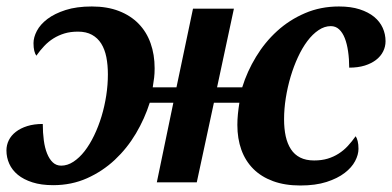

<svg xmlns="http://www.w3.org/2000/svg" viewBox="-20 -566 1217 596"><path d="M444.8 -247.1Q429.2 -197.8 401.9 -151.6Q374.5 -105.5 336.4 -69.8Q298.3 -34.2 250.2 -12.7Q202.1 8.8 145 8.8Q107.9 8.8 80.6 0Q53.2 -8.8 35.4 -23.4Q17.6 -38.1 8.8 -57.6Q0 -77.1 0 -99.1Q0 -115.7 7.3 -130.6Q14.6 -145.5 29.1 -156.7Q43.5 -168 64.5 -174.6Q85.4 -181.2 112.8 -181.2Q112.8 -153.8 116 -130.4Q119.1 -106.9 126.2 -89.4Q133.3 -71.8 144 -61.8Q154.8 -51.8 169.9 -51.8Q189.5 -51.8 208 -64Q226.6 -76.2 242.7 -96.9Q258.8 -117.7 272.2 -145.5Q285.6 -173.3 295.2 -204.8Q304.7 -236.3 309.8 -269.5Q314.9 -302.7 314.9 -335Q314.9 -364.3 310.1 -388.7Q305.2 -413.1 294.2 -430.7Q283.2 -448.2 265.4 -458Q247.6 -467.8 222.2 -467.8Q198.7 -467.8 180.2 -462.2Q161.6 -456.5 146 -446.8Q130.4 -437 117.4 -423.3Q104.5 -409.7 92.8 -393.1Q88.9 -398.4 86.4 -408.2Q84 -418 84 -432.1Q84 -450.2 94.5 -470.2Q105 -490.2 127.2 -507.1Q149.4 -523.9 183.6 -534.9Q217.8 -545.9 265.1 -545.9Q313 -545.9 349.4 -531.7Q385.7 -517.6 410.4 -492.2Q435.1 -466.8 447.5 -431.6Q460 -396.5 460 -354Q460 -337.4 458.5 -325.2Q457 -313 454.1 -294.9H527.8L579.1 -539.1H706.1L653.8 -294.9H731.9Q747.1 -344.2 774.7 -389.6Q802.2 -435.1 840.3 -469.7Q878.4 -504.4 926.8 -525.1Q975.1 -545.9 1032.2 -545.9Q1069.3 -545.9 1096.4 -537.1Q1123.5 -528.3 1141.4 -513.7Q1159.2 -499 1168 -479.5Q1176.8 -460 1176.8 -438Q1176.8 -421.4 1169.4 -406.5Q1162.1 -391.6 1147.7 -380.4Q1133.3 -369.1 1112.3 -362.5Q1091.3 -356 1064 -356Q1064 -382.8 1060.5 -406.5Q1057.1 -430.2 1050.3 -447.5Q1043.5 -464.8 1032.7 -474.9Q1022 -484.9 1006.8 -484.9Q987.3 -484.9 968.8 -472.4Q950.2 -460 934.1 -438.5Q918 -417 904.8 -388.4Q891.6 -359.9 882.1 -327.9Q872.6 -295.9 867.2 -262Q861.8 -228 861.8 -195.8Q861.8 -166.5 866.9 -143.1Q872.1 -119.6 883.1 -102.8Q894 -85.9 911.9 -76.9Q929.7 -67.9 955.1 -67.9Q978.5 -67.9 997.1 -73.5Q1015.6 -79.1 1031.2 -89.1Q1046.9 -99.1 1059.6 -112.8Q1072.3 -126.5 1084 -143.1Q1087.9 -137.7 1090.3 -127.9Q1092.8 -118.2 1092.8 -104Q1092.8 -85.9 1082.3 -65.9Q1071.8 -45.9 1049.8 -29.1Q1027.8 -12.2 993.7 -1.2Q959.5 9.8 912.1 9.8Q864.3 9.8 827.6 -3.7Q791 -17.1 766.4 -41.7Q741.7 -66.4 729.2 -101.1Q716.8 -135.7 716.8 -178.2Q716.8 -194.8 718.5 -211.9Q720.2 -229 723.1 -247.1H644L590.8 0H466.8L518.1 -247.1Z"/></svg>

Font: Droid Serif
Style: Bold Italic
Weight: 700
Italic angle: -12°
Designer: Monotype Design team
Foundry: Monotype Imaging Inc.
Version: Version 1.03